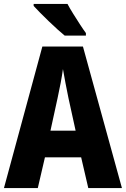

<svg xmlns="http://www.w3.org/2000/svg" viewBox="-20 -950 636 970"><path d="M426 0 390 -155H207L171 0H0L194 -715H399L596 0ZM326 -454Q319 -488 311 -529.5Q303 -571 298 -601Q294 -571 286.5 -531Q279 -491 271 -455L235 -290H362ZM321 -930Q332 -909 349.5 -881Q367 -853 384.5 -826Q402 -799 414 -783V-770H307Q292 -782 270.5 -801.5Q249 -821 225.5 -843.5Q202 -866 182 -886.5Q162 -907 150 -920V-930Z"/></svg>

Font: Noto Sans Lao UI Cond ExtBd
Style: Regular
Weight: 800
Width: 3
Designer: Monotype Design Team
Foundry: Monotype Imaging Inc.
Version: Version 2.000; ttfautohint (v1.8.4.7-5d5b)